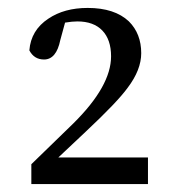

<svg xmlns="http://www.w3.org/2000/svg" viewBox="-20 -930 442 484"><path d="M59 -466V-516L165 -619Q260 -713 260 -788Q260 -830 238 -853Q216 -876 175 -876Q162 -876 144 -873L132 -829Q122 -780 91 -780Q66 -780 54 -803Q58 -854 102 -883Q142 -910 201 -910Q269 -910 305 -876Q336 -845 336 -796Q336 -754 302 -709Q276 -673 196 -598L127 -533H353V-466Z"/></svg>

Font: GenRyuMin TW M
Style: Regular
Weight: 500
Version: Version 1.501;PS 1;hotconv 16.6.51;makeotf.lib2.5.65220